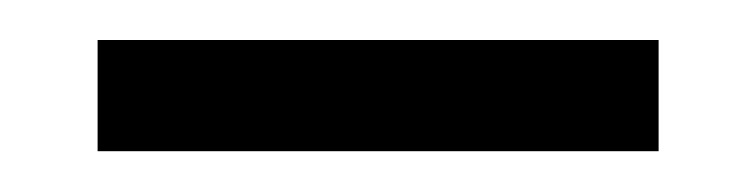

<svg xmlns="http://www.w3.org/2000/svg" viewBox="-20 -20 378 96"><path d="M28.8 0V55.6H309.3V0Z"/></svg>

Font: Arad-FD-VF Thin
Style: Regular
Weight: 100
Designer: Mohammad Darvishi
Version: Version 1.010;September 21, 2024;FontCreator 15.0.0.2992 64-